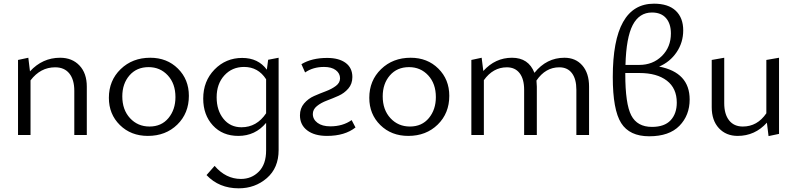

<svg xmlns="http://www.w3.org/2000/svg" viewBox="-20 -734 4333 1044"><path d="M307 -420Q372 -420 412 -378Q452 -336 452 -263V0H384V-240Q384 -301 357 -334.5Q330 -368 280 -368Q200 -368 146 -297V0H78V-408L134 -420L143 -346Q211 -420 307 -420Z M784 5Q692 5 632 -54Q572 -113 572 -202Q572 -296 636 -358Q700 -420 797 -420Q888 -420 947.5 -361Q1007 -302 1007 -213Q1007 -118 944 -56.5Q881 5 784 5ZM793 -46Q858 -46 896 -92Q934 -138 934 -206Q934 -279 892.5 -324Q851 -369 788 -369Q723 -369 684 -324Q645 -279 645 -210Q645 -137 687 -91.5Q729 -46 793 -46Z M1438 -409 1495 -420V82Q1495 179 1431 234.5Q1367 290 1278 290Q1171 290 1103 218L1147 168Q1208 239 1290 239Q1348 239 1387.5 199Q1427 159 1427 84V-66Q1368 5 1276 5Q1190 5 1137.5 -52Q1085 -109 1085 -198Q1085 -293 1146.5 -356Q1208 -419 1297 -419Q1384 -419 1431 -355ZM1293 -42Q1376 -42 1427 -118V-303Q1384 -370 1307 -370Q1242 -370 1200 -324Q1158 -278 1158 -205Q1158 -134 1195 -88Q1232 -42 1293 -42Z M1758 5Q1690 5 1650.5 -25Q1611 -55 1611 -107Q1611 -145 1633.5 -171.5Q1656 -198 1688 -212Q1720 -226 1752 -238Q1784 -250 1806.5 -267Q1829 -284 1829 -308Q1829 -335 1806 -352.5Q1783 -370 1742 -370Q1682 -370 1639 -340L1619 -385Q1675 -419 1759 -419Q1823 -419 1859.5 -392Q1896 -365 1896 -315Q1896 -278 1874 -252.5Q1852 -227 1820.5 -213Q1789 -199 1757 -187Q1725 -175 1703 -157Q1681 -139 1681 -114Q1681 -85 1706.5 -66Q1732 -47 1776 -47Q1844 -47 1892 -81L1913 -41Q1855 5 1758 5Z M2200 5Q2108 5 2048 -54Q1988 -113 1988 -202Q1988 -296 2052 -358Q2116 -420 2213 -420Q2304 -420 2363.5 -361Q2423 -302 2423 -213Q2423 -118 2360 -56.5Q2297 5 2200 5ZM2209 -46Q2274 -46 2312 -92Q2350 -138 2350 -206Q2350 -279 2308.5 -324Q2267 -369 2204 -369Q2139 -369 2100 -324Q2061 -279 2061 -210Q2061 -137 2103 -91.5Q2145 -46 2209 -46Z M3049 -420Q3110 -420 3146.5 -378Q3183 -336 3183 -263V0H3114V-246Q3114 -304 3090 -336Q3066 -368 3021 -368Q2946 -368 2897 -296Q2899 -276 2899 -263V0H2830V-246Q2830 -304 2805.5 -336Q2781 -368 2736 -368Q2661 -368 2611 -298V0H2543V-408L2599 -420L2608 -348Q2673 -420 2764 -420Q2854 -420 2886 -338Q2952 -420 3049 -420Z M3564 -372Q3730 -340 3730 -193Q3730 -107 3674.5 -50Q3619 7 3510 7Q3403 7 3357.5 -65Q3312 -137 3312 -315Q3312 -714 3536 -714Q3614 -714 3654.5 -675.5Q3695 -637 3695 -569Q3695 -503 3659 -450Q3623 -397 3564 -372ZM3525 -666Q3456 -666 3420.5 -598Q3385 -530 3381 -381H3456Q3530 -381 3579 -429.5Q3628 -478 3628 -552Q3628 -605 3601.5 -635.5Q3575 -666 3525 -666ZM3525 -44Q3593 -44 3626.5 -80Q3660 -116 3660 -176Q3660 -254 3606 -295.5Q3552 -337 3457 -337H3380V-331Q3380 -169 3412.5 -106.5Q3445 -44 3525 -44Z M4147 -408 4216 -420V-6L4159 6L4150 -67Q4085 5 3991 5Q3928 5 3889 -37Q3850 -79 3850 -151V-408L3918 -420V-173Q3918 -113 3944.5 -79.5Q3971 -46 4019 -46Q4098 -46 4147 -118Z"/></svg>

Font: EauTestInfant
Style: Regular
Weight: 400
Designer: Christian Thalmann (Catharsis Fonts)
Version: Version 0.001;PS 000.001;hotconv 1.0.88;makeotf.lib2.5.64775